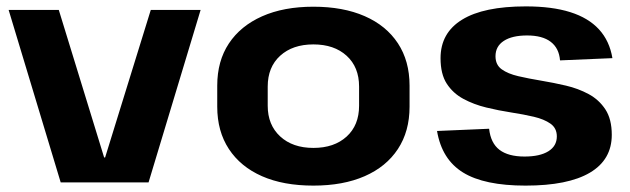

<svg xmlns="http://www.w3.org/2000/svg" viewBox="-20 -571 1973 601"><path d="M7 -540H164L306 -78H309L452 -540H608L445 0H170Z M961 10Q867 10 800 -19.5Q733 -49 696.5 -104.5Q660 -160 660 -237V-303Q660 -380 696.5 -435Q733 -490 800.5 -520Q868 -550 961 -550Q1054 -550 1121.5 -520.5Q1189 -491 1225.5 -435.5Q1262 -380 1262 -303V-237Q1262 -160 1225.5 -104.5Q1189 -49 1121.5 -19.5Q1054 10 961 10ZM961 -108Q1026 -108 1065 -143.5Q1104 -179 1104 -240V-300Q1104 -361 1065 -396.5Q1026 -432 961 -432Q896 -432 857 -396.5Q818 -361 818 -300V-240Q818 -180 857 -144Q896 -108 961 -108Z M1625 10Q1496 10 1429.5 -31Q1363 -72 1348 -161L1511 -168Q1516 -123 1543.5 -102Q1571 -81 1622 -81Q1670 -81 1696.5 -97.5Q1723 -114 1723 -144Q1723 -170 1703 -184Q1683 -198 1651 -205.5Q1619 -213 1580 -219Q1541 -225 1502 -234.5Q1463 -244 1430.5 -261.5Q1398 -279 1378.5 -309Q1359 -339 1359 -389Q1359 -468 1426.5 -509.5Q1494 -551 1626 -551Q1708 -551 1765 -533Q1822 -515 1855 -479Q1888 -443 1897 -389L1733 -382Q1730 -420 1704 -440Q1678 -460 1630 -460Q1583 -460 1557 -443Q1531 -426 1531 -395Q1531 -368 1550.5 -354Q1570 -340 1602.5 -332.5Q1635 -325 1674 -318.5Q1713 -312 1751.5 -303Q1790 -294 1822.5 -276.5Q1855 -259 1875 -228.5Q1895 -198 1895 -149Q1895 -71 1826.5 -30.5Q1758 10 1625 10Z"/></svg>

Font: Pathway Extreme
Style: Bold
Weight: 700
Designer: Eduardo Rodriguez Tunni
Foundry: Eduardo Rodriguez Tunni
Version: Version 1.001;gftools[0.9.26]